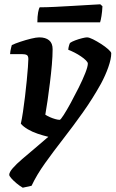

<svg xmlns="http://www.w3.org/2000/svg" viewBox="-20 -674 538 894"><path d="M86 200Q72 192 57 179.5Q42 167 32.5 156Q23 145 23 140Q23 128 39.5 109Q56 90 83.5 66.5Q111 43 142.5 16.5Q174 -10 205 -37Q180 -43 155 -51.5Q130 -60 109.5 -72Q89 -84 77 -98Q82 -120 87 -153.5Q92 -187 96.5 -224.5Q101 -262 104.5 -298Q108 -334 110 -361Q112 -388 112 -399Q112 -414 104.5 -418Q97 -422 82 -422H27Q27 -428 28.5 -436.5Q30 -445 32 -453Q34 -461 35 -464Q49 -471 74.5 -479.5Q100 -488 124.5 -494Q149 -500 163 -500Q192 -500 208.5 -486.5Q225 -473 225 -445Q225 -414 221.5 -373Q218 -332 212.5 -288.5Q207 -245 201.5 -206Q196 -167 191 -140Q200 -134 212.5 -128.5Q225 -123 237.5 -119.5Q250 -116 258 -116Q262 -116 276.5 -138.5Q291 -161 309.5 -195Q328 -229 346.5 -266Q365 -303 377 -333.5Q389 -364 389 -378Q389 -384 380 -393Q371 -402 357 -411.5Q343 -421 327.5 -429Q312 -437 298 -442Q298 -450 301 -460.5Q304 -471 306 -474Q314 -480 330 -486Q346 -492 362 -496Q378 -500 385 -500Q395 -500 413 -491Q431 -482 450.5 -469.5Q470 -457 484 -444.5Q498 -432 498 -426Q498 -400 484.5 -361.5Q471 -323 450 -284Q411 -214 365.5 -150Q320 -86 274.5 -27.5Q229 31 190 85.5Q151 140 127 191ZM154 -570Q154 -598 157.5 -616.5Q161 -635 165 -640Q195 -640 235.5 -642Q276 -644 318 -646.5Q360 -649 394.5 -651Q429 -653 447 -654L457 -645Q456 -621 452.5 -599.5Q449 -578 446 -570Z"/></svg>

Font: Texturina 12pt
Style: Bold Italic
Weight: 700
Italic angle: -11°
Designer: Guillermo Torres Carreño
Foundry: Omnibus-Type
Version: Version 1.002